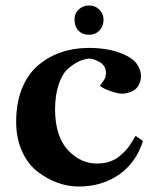

<svg xmlns="http://www.w3.org/2000/svg" viewBox="-20 -663 560 701"><path d="M358 -592Q358 -567 343 -551.5Q328 -536 305 -536Q282 -536 267.5 -550Q253 -564 252 -589Q251 -612 266.5 -627.5Q282 -643 305 -643Q328 -643 343 -627.5Q358 -612 358 -592ZM502 -148Q477 -69 414.5 -25.5Q352 18 267 18Q229 18 191 4.5Q153 -9 118 -35.5Q83 -62 61 -109.5Q39 -157 39 -218Q39 -286 59.5 -338Q80 -390 116.5 -422Q153 -454 198.5 -470.5Q244 -487 298 -488Q363 -489 412.5 -472Q462 -455 480 -429Q501 -397 492 -366Q483 -335 453 -326Q430 -317 404.5 -324Q379 -331 365 -337.5Q351 -344 345 -350Q346 -351 349.5 -356Q353 -361 354.5 -363Q356 -365 360 -371.5Q364 -378 364.5 -381.5Q365 -385 366.5 -392.5Q368 -400 366 -405Q363 -426 342 -437.5Q321 -449 306 -449Q289 -448 270.5 -440Q252 -432 230 -413.5Q208 -395 194.5 -355.5Q181 -316 181 -262Q182 -164 228.5 -114.5Q275 -65 336 -66Q361 -66 382 -73.5Q403 -81 419 -95Q435 -109 443.5 -119Q452 -129 463 -147Q474 -165 475 -167Z"/></svg>

Font: GFS Artemisia
Style: Bold
Weight: 700
Designer: Designed by Takis Katsoulidis.
Foundry: Designed by Takis Katsoulidis.
Version: Version 1.0